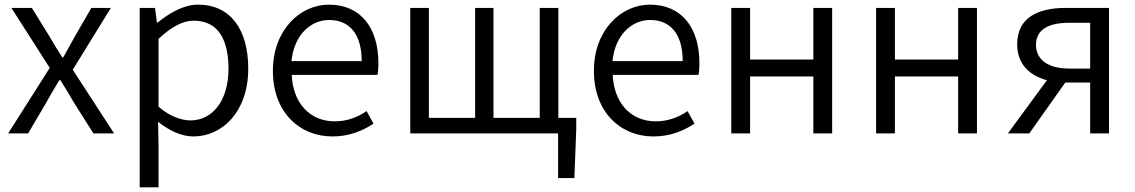

<svg xmlns="http://www.w3.org/2000/svg" viewBox="-20 -574 4885 826"><path d="M15 0H101L178 -131C197 -164 215 -197 235 -229H240C260 -197 280 -164 299 -131L382 0H471L293 -274L457 -540H373L302 -417C285 -387 269 -357 252 -327H248C229 -357 210 -387 193 -417L117 -540H29L194 -282Z M581 232H662V45L660 -50C711 -10 762 13 812 13C937 13 1048 -94 1048 -279C1048 -445 973 -554 832 -554C769 -554 708 -517 658 -477H655L647 -540H581ZM800 -56C763 -56 713 -71 662 -115V-407C717 -458 766 -485 813 -485C921 -485 963 -400 963 -278C963 -141 894 -56 800 -56Z M1410 13C1485 13 1540 -12 1587 -42L1557 -96C1517 -69 1473 -52 1420 -52C1312 -52 1240 -132 1235 -252H1604C1607 -265 1608 -283 1608 -301C1608 -457 1530 -554 1395 -554C1271 -554 1154 -445 1154 -269C1154 -92 1268 13 1410 13ZM1234 -311C1245 -423 1316 -488 1396 -488C1484 -488 1536 -427 1536 -311Z M2382 -67V-540H2302V-67H2103V-540H2024V-67H1825V-540H1745V0H2381V192H2451L2459 -16V-67Z M2791 13C2866 13 2921 -12 2968 -42L2938 -96C2898 -69 2854 -52 2801 -52C2693 -52 2621 -132 2616 -252H2985C2988 -265 2989 -283 2989 -301C2989 -457 2911 -554 2776 -554C2652 -554 2535 -445 2535 -269C2535 -92 2649 13 2791 13ZM2615 -311C2626 -423 2697 -488 2777 -488C2865 -488 2917 -427 2917 -311Z M3126 0H3207V-245H3479V0H3560V-540H3479V-318H3207V-540H3126Z M3749 0H3830V-245H4102V0H4183V-540H4102V-318H3830V-540H3749Z M4670 -279H4580C4492 -279 4437 -315 4437 -381C4437 -448 4492 -476 4580 -476H4670ZM4566 -540C4446 -540 4356 -499 4356 -383C4356 -296 4412 -248 4484 -229L4316 0H4408L4563 -219H4564H4670V0H4751V-540Z"/></svg>

Font: Noto Sans CJK JP DemiLight
Style: Regular
Weight: 350
Designer: Ryoko NISHIZUKA (kana & ideographs); Paul D. Hunt (Latin, Greek & Cyrillic); Wenlong ZHANG (bopomofo); Sandoll Communica
Foundry: Adobe Systems Incorporated
Version: Version 1.004;PS 1.004;hotconv 1.0.82;makeotf.lib2.5.63406